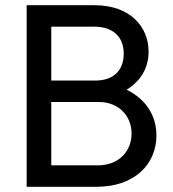

<svg xmlns="http://www.w3.org/2000/svg" viewBox="-20 -714 663 734"><path d="M82 0H350C495 0 578 -87 578 -196C578 -274 536 -336 464 -371C519 -405 548 -455 548 -517C548 -612 477 -694 342 -694H82ZM176 -82V-324H358C435 -324 483 -270 483 -203C483 -136 434 -82 355 -82ZM176 -406V-612H340C409 -612 453 -576 453 -509C453 -442 411 -406 344 -406Z"/></svg>

Font: MV Cash
Style: Regular
Weight: 400
Designer: Rodrigo Fuenzalida
Foundry: fragTYPE
Version: Version 1.100;Glyphs 3.1.2 (3151)